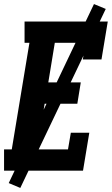

<svg xmlns="http://www.w3.org/2000/svg" viewBox="-27 -841 551 946"><path d="M-7 0V-105H31L118 -630H94V-735H504L473 -548H381L395 -630H243L211 -435H371L354 -330H193L156 -105H308L322 -187H413L382 0ZM73 85 16 61 436 -821 494 -797Z"/></svg>

Font: Iosevka Curly Slab XBdObl
Style: Regular
Weight: 800
Italic angle: -9°
Monospace: yes
Designer: Belleve Invis
Foundry: Belleve Invis
Version: Version 11.1.0; ttfautohint (v1.8.3)